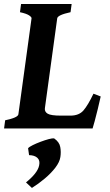

<svg xmlns="http://www.w3.org/2000/svg" viewBox="-25 -635 542 949"><path d="M472.7 -158.2Q466.8 -130.4 458.5 -96.9Q450.2 -63.5 443.1 -36.6Q436 -9.8 432.6 0H-4.9L0.5 -40.5Q64 -53.7 65.9 -70.3L130.9 -544.4Q131.8 -550.3 118.7 -559.1Q105.5 -567.9 73.7 -574.7L79.1 -615.2H329.1L323.7 -574.7Q260.3 -561 257.8 -544.4L196.8 -99.6Q194.8 -82.5 210.7 -73Q226.6 -63.5 276.4 -63.5H323.2Q365.2 -63.5 387.5 -89.1Q409.7 -114.7 437 -171.9ZM273.4 141.1Q270 165.5 248.8 193.4Q227.5 221.2 196.5 247.3Q165.5 273.4 132.8 293.9L103.5 266.6Q130.9 244.6 147.7 223.4Q164.6 202.1 168.5 182.6Q173.8 158.2 159.9 145.3Q146 132.3 118.7 131.8L113.8 97.7Q119.6 90.8 137 82.3Q154.3 73.7 175.8 65.7Q197.3 57.6 215.6 52.7Q233.9 47.9 242.2 48.8Q268.6 66.9 272.9 91.8Q277.3 116.7 273.4 141.1Z"/></svg>

Font: Gentium Book Plus
Style: Bold Italic
Weight: 700
Italic angle: -8°
Designer: Victor Gaultney, Annie Olsen, Iska Routamaa, Becca Hirsbrunner
Foundry: SIL International
Version: Version 6.101